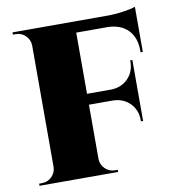

<svg xmlns="http://www.w3.org/2000/svg" viewBox="-81 -791 792 863"><g transform="rotate(-10 315.5 -359.0)"><path d="M591.8 -718.3V-511.7L581.5 -512.2V-520Q581.5 -579.1 548.8 -613.3Q516.1 -647.5 457 -649.4H312V-370.1H420.9Q468.3 -370.6 498.8 -401.4Q529.3 -432.1 529.3 -479.5V-484.4H539.1V-206.1H529.3V-210.9Q529.3 -257.8 499.5 -288.3Q469.7 -318.8 422.4 -320.3H312V-72.8Q312.5 -46.9 331.1 -28.3Q349.6 -9.8 376 -9.8H388.7V0H29.8L30.3 -9.8H43Q69.3 -9.8 87.9 -28.3Q106.4 -46.9 106.9 -72.8V-627.4Q106 -653.3 87.6 -671.6Q69.3 -689.9 43 -689.9H30.3L29.8 -700.2H472.7Q503.9 -700.7 540.5 -706.3Q577.1 -711.9 591.8 -718.3Z"/></g></svg>

Font: Cinzel Black
Style: Regular
Weight: 900
Designer: Natanael Gama
Version: Version 1.001;PS 001.001;hotconv 1.0.56;makeotf.lib2.0.21325